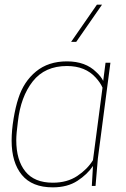

<svg xmlns="http://www.w3.org/2000/svg" viewBox="-20 -800 540 826"><path d="M455 -530H434ZM207 6Q118 6 74 -47.5Q30 -101 30 -195Q30 -239 38.5 -290Q47 -341 59 -377Q82 -449 135 -492.5Q188 -536 268 -536Q348 -536 394 -490Q414 -472 424 -452L434 -530H455L401 -118L391 0H375L380 -86Q356 -50 313 -22Q270 6 207 6ZM207 -14Q269 -14 312.5 -43Q356 -72 380 -111L421 -423Q412 -444 392 -466Q347 -516 268 -516Q173 -516 121 -450Q69 -384 57 -277Q50 -224 50 -197Q50 -111 89 -62.5Q128 -14 207 -14ZM419 -620ZM308 -620H286L397 -780H419Z"/></svg>

Font: Tanohe Sans Thin
Style: Italic
Weight: 100
Designer: Village Type and Design LLC & Cristiano Sobral
Foundry: Cooper Hewitt Smithsonian Design Museum
Version: Version 1.00;September 29, 2021;FontCreator 13.0.0.2655 64-b